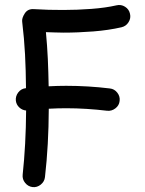

<svg xmlns="http://www.w3.org/2000/svg" viewBox="-20 -720 593 786"><path d="M44.9 -307.6Q43 -326.2 54.7 -341.6Q66.4 -356.9 85 -358.9H86.4Q85.9 -431.6 82.5 -496.8Q79.1 -562 70.8 -631.3Q68.8 -645.5 81.3 -665Q93.8 -684.6 119.1 -682.6Q148.9 -680.7 179.2 -679.9Q209.5 -679.2 239.7 -679.2Q295.9 -679.2 354.2 -683.6Q412.6 -688 457 -698.2Q475.6 -702.6 491.9 -692.4Q508.3 -682.1 512.2 -663.6Q516.6 -645.5 506.3 -629.2Q496.1 -612.8 477.5 -608.4Q424.3 -596.2 361.8 -591.3Q299.3 -586.4 239.7 -586.4Q221.7 -586.4 203.6 -587.2Q185.5 -587.9 168 -588.4Q173.3 -532.2 175.8 -478.5Q178.2 -424.8 179.2 -366.7Q215.3 -368.7 251 -368.7Q295.9 -368.7 340.6 -366Q385.3 -363.3 429.7 -357.9Q448.2 -356 460.2 -340.6Q472.2 -325.2 469.7 -306.6Q467.8 -288.1 452.4 -276.4Q437 -264.6 418.5 -266.6Q377 -271.5 335 -274.2Q293 -276.9 251 -276.9Q216.3 -276.9 179.7 -274.9Q179.2 -126.5 164.1 4.9Q162.1 23.4 147 35.6Q131.8 47.9 113.3 45.9Q94.7 43.5 82.8 28.6Q70.8 13.7 72.8 -4.9Q85.9 -126.5 86.9 -267.6Q70.8 -269 58.8 -280.3Q46.9 -291.5 44.9 -307.6Z"/></svg>

Font: Mikhak Medium
Style: Regular
Weight: 500
Designer: Amin Abedi
Version: Version 3.3